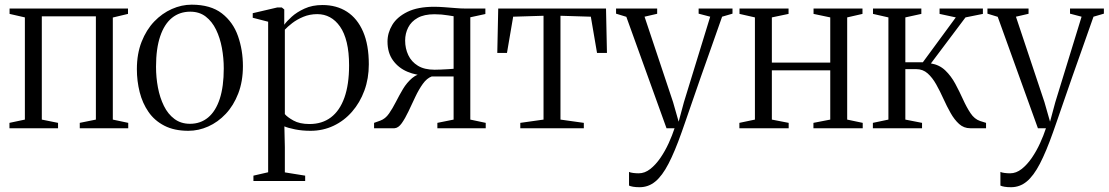

<svg xmlns="http://www.w3.org/2000/svg" viewBox="-20 -549 4746 822"><path d="M20.5 0V-23L86.5 -37V-474.5L21 -489.5V-512.5H528V-489.5L463 -474V-37L529 -23V0H321.5V-23L390.5 -37V-479H159V-37L228.5 -23V0Z M566 -253Q566 -318.5 586.2 -370Q606.5 -421.5 640.2 -456.8Q674 -492 715.8 -510.5Q757.5 -529 800.5 -529Q881.5 -529 929.8 -491.8Q978 -454.5 999 -394.2Q1020 -334 1020 -266Q1020 -200.5 1000 -148.8Q980 -97 946.5 -61.5Q913 -26 871.5 -7.5Q830 11 786.5 11Q726 11 683.8 -10.8Q641.5 -32.5 615.8 -69.8Q590 -107 578 -154.5Q566 -202 566 -253ZM793.5 -19Q838.5 -19 871 -46Q903.5 -73 920.8 -125.8Q938 -178.5 938 -256Q938 -300.5 930 -343.8Q922 -387 905 -422Q888 -457 860.8 -478Q833.5 -499 794.5 -499Q749 -499 716.2 -472.5Q683.5 -446 665.8 -393.5Q648 -341 648 -263Q648 -217.5 656.2 -174Q664.5 -130.5 681.8 -95.5Q699 -60.5 726.8 -39.8Q754.5 -19 793.5 -19Z M1065 226V203L1128 188.5V-456L1062 -473V-492.5L1167 -517H1186.5L1197 -508.5V-443Q1207 -457.5 1228.8 -477.2Q1250.5 -497 1283.8 -512.2Q1317 -527.5 1360.5 -527.5Q1421 -527.5 1465.5 -498.8Q1510 -470 1534.5 -413.5Q1559 -357 1559 -273.5Q1559 -213 1540 -161.2Q1521 -109.5 1487.2 -70.8Q1453.5 -32 1408 -10.5Q1362.5 11 1309.5 11Q1273.5 11 1242.8 4.8Q1212 -1.5 1197.5 -8L1199.5 80.5V189L1286.5 203V226ZM1305 -18Q1359 -18 1396.8 -46.5Q1434.5 -75 1454.5 -131Q1474.5 -187 1474.5 -269Q1474.5 -325.5 1464.5 -367Q1454.5 -408.5 1435.8 -435.2Q1417 -462 1392.5 -475.2Q1368 -488.5 1338.5 -488.5Q1306 -488.5 1278.5 -477Q1251 -465.5 1231 -450Q1211 -434.5 1199.5 -422V-60.5Q1209.5 -48 1236.2 -33Q1263 -18 1305 -18Z M1581.5 0V-23L1608 -32.5Q1630 -40.5 1645.2 -62.5Q1660.5 -84.5 1674.8 -112.5Q1689 -140.5 1705.2 -167.8Q1721.5 -195 1744.2 -214.5Q1767 -234 1800.5 -237.5L1807.5 -226Q1763 -225.5 1724.5 -241.8Q1686 -258 1662.5 -290.5Q1639 -323 1639 -371Q1639 -408.5 1659.5 -442.5Q1680 -476.5 1724.2 -498.2Q1768.5 -520 1839 -520Q1858.5 -520 1882.2 -518.2Q1906 -516.5 1929.5 -514.5Q1953 -512.5 1971 -512.5H2058V-489L1993.5 -475V-37L2059.5 -23V0H1852.5V-23L1922 -37V-221.5H1828Q1807.5 -214 1790.2 -190Q1773 -166 1758 -134.2Q1743 -102.5 1728.8 -72.2Q1714.5 -42 1700 -21.5Q1685.5 -1 1669 0ZM1840.5 -250.5Q1851.5 -250.5 1867.5 -251.2Q1883.5 -252 1898.5 -252.8Q1913.5 -253.5 1922 -254.5V-479.5Q1912 -481 1898.5 -483.2Q1885 -485.5 1870 -486.8Q1855 -488 1840 -488Q1796 -488 1768.2 -472.5Q1740.5 -457 1727.5 -431.2Q1714.5 -405.5 1714.5 -375.5Q1714.5 -341.5 1728 -313Q1741.5 -284.5 1769.2 -267.5Q1797 -250.5 1840.5 -250.5Z M2207.5 0V-23L2307 -37V-481.5L2177 -477.5L2150.5 -322.5H2109L2113 -512.5H2574.5L2578.5 -322.5H2536L2509.5 -477.5L2379.5 -481.5V-37L2479.5 -23V0Z M2718.5 252.5Q2702 252.5 2690.5 250.5Q2679 248.5 2673 245.5V187Q2679 190 2691 191.5Q2703 193 2714.5 193Q2740.5 193 2764 174.5Q2787.5 156 2807.5 126.8Q2827.5 97.5 2842.8 64Q2858 30.5 2868 0H2833.5L2661.5 -477L2617.5 -490.5V-512.5H2793.5V-490L2739.5 -477.5L2861.5 -112L2885.5 -28L2908 -111.5L3020.5 -477.5L2971 -490.5V-512.5H3116V-490.5L3071.5 -477.5Q3048 -410.5 3024.8 -345Q3001.5 -279.5 2980.5 -219.8Q2959.5 -160 2942.8 -111Q2926 -62 2914.2 -28.2Q2902.5 5.5 2898 18Q2869 100 2842 152Q2815 204 2785.5 228.2Q2756 252.5 2718.5 252.5Z M3145.5 0V-23L3212 -37V-474.5L3146 -489.5V-512.5H3356V-489.5L3284.5 -474.5V-281H3534.5V-474.5L3463 -489.5V-512.5H3672.5V-489.5L3607 -474.5V-37L3673.5 -23V0H3462.5V-23L3534.5 -37V-248H3284.5V-37L3356.5 -23V0Z M3717 0V-23L3783.5 -37V-474.5L3717.5 -489.5V-512.5H3924.5V-489.5L3856 -474.5V-282.5H3931L4072 -474.5L4002.5 -489.5V-512.5H4188V-489.5L4113.5 -474.5L3965.5 -277.5Q4002 -271.5 4027 -247.5Q4052 -223.5 4069.8 -190.5Q4087.5 -157.5 4102.8 -123.8Q4118 -90 4135 -64.5Q4152 -39 4176 -31L4201.5 -23V0H4133.5Q4106.5 0 4086.2 -18.2Q4066 -36.5 4049.8 -65.2Q4033.5 -94 4019 -126.2Q4004.5 -158.5 3988.2 -187.5Q3972 -216.5 3951.5 -234.8Q3931 -253 3903 -253H3856V-37L3927.5 -23V0Z M4308.5 252.5Q4292 252.5 4280.5 250.5Q4269 248.5 4263 245.5V187Q4269 190 4281 191.5Q4293 193 4304.5 193Q4330.5 193 4354 174.5Q4377.5 156 4397.5 126.8Q4417.5 97.5 4432.8 64Q4448 30.5 4458 0H4423.5L4251.5 -477L4207.5 -490.5V-512.5H4383.5V-490L4329.5 -477.5L4451.5 -112L4475.5 -28L4498 -111.5L4610.5 -477.5L4561 -490.5V-512.5H4706V-490.5L4661.5 -477.5Q4638 -410.5 4614.8 -345Q4591.5 -279.5 4570.5 -219.8Q4549.5 -160 4532.8 -111Q4516 -62 4504.2 -28.2Q4492.5 5.5 4488 18Q4459 100 4432 152Q4405 204 4375.5 228.2Q4346 252.5 4308.5 252.5Z"/></svg>

Font: Merriweather 120pt Light
Style: Regular
Weight: 300
Version: Version 2.100